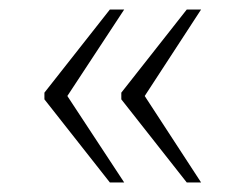

<svg xmlns="http://www.w3.org/2000/svg" viewBox="-20 -471 515 402"><path d="M371 -89H401L283 -270L401 -451H371L234 -277V-263ZM210 -89H240L121 -270L240 -451H210L73 -277V-263Z"/></svg>

Font: Noto Serif Georgian ExtraLight
Style: Regular
Weight: 200
Designer: Monotype Design Team, Akaki Razmadze
Foundry: Google LLC
Version: Version 2.003